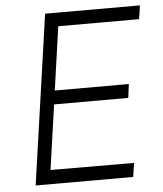

<svg xmlns="http://www.w3.org/2000/svg" viewBox="-52 -769 690 815"><g transform="rotate(-5 293.0 -361.5)"><path d="M67 0 170.5 -723H574.5L566 -665H221.5L183 -394.5H498.5L491 -336H175L135.5 -60L491.5 -59L482.5 0Z"/></g></svg>

Font: Public Sans Thin ExtraLight
Style: Italic
Weight: 250
Italic angle: -8°
Version: Version 2.001